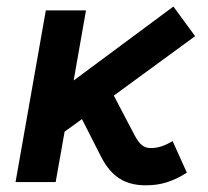

<svg xmlns="http://www.w3.org/2000/svg" viewBox="-20 -549 626 579"><path d="M26.9 0H147.9L174.8 -151.9L227.1 -189.9L284.2 -77.6C316.9 -13.2 359.9 9.8 419.9 9.8C464.8 9.8 500 -1 543.5 -28.3L500.5 -123.5C475.1 -108.4 456.1 -102.5 434.1 -102.5C413.6 -102.5 400.4 -113.8 386.2 -140.6L323.2 -260.7L568.4 -439.9L502.9 -529.3L202.1 -306.2L239.3 -517.6H118.2Z"/></svg>

Font: Cascadia Mono PL SemiBold
Style: Italic
Weight: 600
Italic angle: -10°
Monospace: yes
Designer: Aaron Bell
Foundry: Saja Typeworks
Version: Version 2404.023